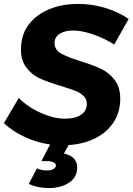

<svg xmlns="http://www.w3.org/2000/svg" viewBox="-33 -733 680 982"><path d="M376 -421Q440 -401 481.5 -382Q523 -363 552.5 -325.5Q582 -288 582 -229Q582 -159 547.5 -107Q513 -55 453.5 -25.5Q394 4 318 9L294 52Q329 60 345.5 78.5Q362 97 362 122Q362 174 320 201.5Q278 229 217 229Q162 229 114 208L156 128Q180 139 208 139Q227 139 240 131.5Q253 124 253 113Q253 103 240 97Q227 91 205 91H179L223 6Q155 -4 93.5 -32.5Q32 -61 -13 -103L63 -232Q111 -184 177 -155Q243 -126 300 -126Q352 -126 381.5 -146Q411 -166 411 -202Q411 -226 394 -242.5Q377 -259 351 -269Q325 -279 279 -293Q212 -313 169.5 -332.5Q127 -352 98.5 -392Q70 -432 75 -496Q78 -561 116 -610Q154 -659 219 -686Q284 -713 367 -713Q439 -713 507 -692Q575 -671 625 -636L551 -505Q500 -538 442 -557.5Q384 -577 341 -577Q298 -577 272 -560Q246 -543 246 -513Q246 -479 277.5 -460.5Q309 -442 376 -421Z"/></svg>

Font: Gontserrat SemiBold
Style: Italic
Weight: 600
Italic angle: -11.3°
Designer: Julieta Ulanovsky
Foundry: Julieta Ulanovsky
Version: Version 6.001